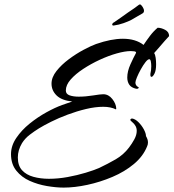

<svg xmlns="http://www.w3.org/2000/svg" viewBox="-20 -798 788 872"><path d="M269 54Q235 54 193.5 47Q152 40 115 23.5Q78 7 54 -23Q30 -53 30 -98Q30 -136 54 -171.5Q78 -207 114.5 -236.5Q151 -266 191 -288Q231 -310 262 -321L308 -337Q260 -342 237 -364.5Q214 -387 214 -418Q214 -447 236.5 -475.5Q259 -504 292.5 -529Q326 -554 360 -572Q394 -590 416 -598Q485 -622 538 -622Q596 -622 632 -594Q646 -615 661.5 -635.5Q677 -656 696 -672Q712 -672 730 -662.5Q748 -653 748 -634Q743 -629 728 -612Q713 -595 699 -578.5Q685 -562 680 -557Q685 -550 687 -535.5Q689 -521 689 -506Q689 -478 681.5 -463.5Q674 -449 668 -449Q663 -449 663 -458Q663 -460 663 -462.5Q663 -465 664 -468Q665 -471 666 -479.5Q667 -488 667 -497Q667 -509 665 -519Q663 -529 658 -529Q651 -529 640.5 -515.5Q630 -502 619.5 -483Q609 -464 602 -447Q595 -430 595 -423Q595 -410 607 -403Q610 -403 610 -400Q610 -398 607 -396Q604 -394 598 -395Q576 -400 567 -413.5Q558 -427 558 -446Q558 -474 572.5 -506Q587 -538 597 -556Q598 -557 598 -559Q598 -564 588.5 -565Q579 -566 574 -566Q548 -566 510.5 -555.5Q473 -545 433 -526.5Q393 -508 358 -485Q323 -462 301 -437Q279 -412 279 -387Q279 -371 296 -365Q313 -359 337 -359Q369 -359 402.5 -364.5Q436 -370 449 -370Q473 -370 490 -348.5Q507 -327 508 -305L507 -302V-301Q483 -313 449 -313Q413 -313 371 -303Q329 -293 287.5 -277.5Q246 -262 212 -245Q178 -228 157 -215Q136 -202 115 -186Q94 -170 80 -148Q61 -116 61 -83Q61 -46 80 -25Q99 -4 131.5 5Q164 14 202 14Q244 14 287.5 6Q331 -2 369 -13.5Q407 -25 430 -35Q470 -54 505.5 -74.5Q541 -95 566 -128Q579 -145 590 -165Q601 -185 601 -204Q601 -227 580 -244Q572 -250 572 -254Q572 -258 579 -260Q594 -258 609 -243Q624 -228 633.5 -210Q643 -192 643 -180Q647 -173 649.5 -166Q652 -159 652 -151Q652 -141 648 -133Q630 -88 588 -53Q546 -18 490.5 5.5Q435 29 377 41.5Q319 54 269 54ZM496 -682Q488 -682 490 -689Q491 -691 492.5 -693Q494 -695 497 -696Q507 -703 528 -717.5Q549 -732 561 -741Q575 -750 589 -760Q603 -770 612 -777Q614 -777 614.5 -777.5Q615 -778 616 -778Q621 -777 627.5 -767Q634 -757 634 -749Q634 -741 627 -737Q615 -730 604.5 -724Q594 -718 577 -708Q564 -701 541.5 -693Q519 -685 496 -682Z"/></svg>

Font: The Nautigal
Style: Bold
Weight: 700
Designer: Robert E. Leuschke
Foundry: Robert E. Leuschke
Version: Version 1.100; ttfautohint (v1.8.3)